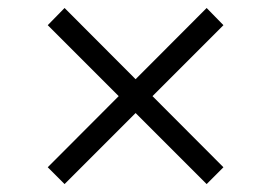

<svg xmlns="http://www.w3.org/2000/svg" viewBox="-20 -527 684 485"><path d="M502 -62 100.6 -463.4 143.1 -506.8 544.4 -104.5ZM143.1 -62 100.6 -104.5 502 -506.8 544.4 -463.4Z"/></svg>

Font: Inter 18pt Light
Style: Regular
Weight: 300
Designer: Rasmus Andersson
Foundry: rsms
Version: Version 4.001;git-66647c0bb